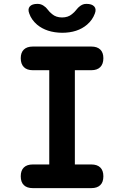

<svg xmlns="http://www.w3.org/2000/svg" viewBox="-20 -970 640 990"><path d="M366 -122H451Q481 -122 497 -106.5Q513 -91 513 -61Q513 -31 497 -15.5Q481 0 451 0H149Q119 0 103 -15.5Q87 -31 87 -61Q87 -91 103 -106.5Q119 -122 149 -122H234V-608H149Q119 -608 103 -624Q87 -640 87 -670Q87 -699 103 -714.5Q119 -730 149 -730H451Q481 -730 497 -714.5Q513 -699 513 -670Q513 -640 497 -624Q481 -608 451 -608H366ZM131 -900Q122 -923 133.5 -936.5Q145 -950 173 -950Q183 -950 190.5 -947.5Q198 -945 204 -941Q217 -933 226 -920.5Q235 -908 249 -897Q269 -880 300 -880Q331 -880 351 -897Q364 -907 373 -919Q382 -931 393 -939Q400 -944 407.5 -947Q415 -950 426 -950Q454 -950 466 -936.5Q478 -923 469 -900Q457 -867 429 -843Q380 -801 300 -801Q220 -802 171 -843Q142 -868 131 -900Z"/></svg>

Font: Maple Mono
Style: Bold
Weight: 700
Monospace: yes
Designer: subframe7536
Version: Version 7.200